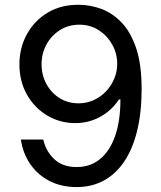

<svg xmlns="http://www.w3.org/2000/svg" viewBox="-20 -757 660 787"><path d="M294.4 9.8Q232.4 9.8 184.1 -14.6Q135.7 -39.1 105 -83Q74.2 -127 65.4 -185.1H157.2Q168.5 -136.7 202.6 -104.5Q236.8 -72.3 294.4 -72.3Q350.1 -72.3 390.1 -105Q430.2 -137.7 451.9 -199.7Q473.6 -261.7 473.6 -349.6H467.8Q448.2 -319.8 420.9 -298.1Q393.6 -276.4 360.1 -264.4Q326.7 -252.4 288.6 -252.4Q226.1 -252.4 173.8 -283.4Q121.6 -314.5 90.6 -368.9Q59.6 -423.3 59.6 -493.2Q59.6 -561 90.3 -616.9Q121.1 -672.9 176.5 -705.8Q231.9 -738.8 306.6 -737.3Q351.6 -736.8 396.5 -720Q441.4 -703.1 478.5 -664.6Q515.6 -626 538.1 -559.6Q560.5 -493.2 560.5 -392.6Q560.5 -295.9 542.2 -221.2Q523.9 -146.5 489.3 -95Q454.6 -43.5 405.3 -16.8Q356 9.8 294.4 9.8ZM302.2 -333.5Q335.4 -333.5 364.3 -346.7Q393.1 -359.9 414.6 -382.6Q436 -405.3 448.2 -434.3Q460.4 -463.4 460.4 -495.6Q460.4 -537.6 440.2 -574Q419.9 -610.4 385 -633.1Q350.1 -655.8 305.2 -655.8Q261.2 -655.8 226.3 -634Q191.4 -612.3 170.9 -575.4Q150.4 -538.6 150.4 -493.7Q150.4 -449.2 170.2 -412.8Q189.9 -376.5 224.1 -355Q258.3 -333.5 302.2 -333.5Z"/></svg>

Font: Inter Variable
Style: Regular
Weight: 400
Designer: Rasmus Andersson
Foundry: rsms
Version: Version 4.001;git-9221beed3